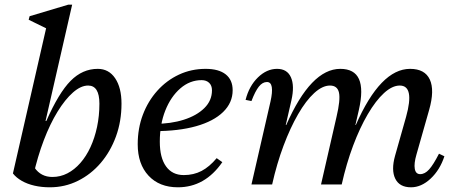

<svg xmlns="http://www.w3.org/2000/svg" viewBox="-20 -785 1935 817"><path d="M192 12Q157 12 126.5 5Q96 -2 72.5 -15.5Q49 -29 35 -47L100 -184Q100 -111 127 -71.5Q154 -32 203 -32Q237 -32 267 -47.5Q297 -63 322 -91.5Q347 -120 365 -159Q383 -198 393 -245Q403 -292 403 -344Q403 -421 355 -421Q324 -421 290.5 -391.5Q257 -362 225 -310Q193 -258 166.5 -188.5Q140 -119 122 -39H76L127 -270H177Q230 -390 280.5 -441Q331 -492 396 -492Q443 -492 470 -452Q497 -412 497 -344Q497 -269 473.5 -204.5Q450 -140 408.5 -91.5Q367 -43 311.5 -15.5Q256 12 192 12ZM35 -47 182 -690 206 -650 102 -701 106 -716 270 -765H287L128 -70Z M737 12Q658 12 612 -37.5Q566 -87 566 -171Q566 -239 588 -297Q610 -355 649.5 -399Q689 -443 741.5 -467.5Q794 -492 855 -492Q911 -492 940.5 -468.5Q970 -445 970 -401Q970 -348 929.5 -308.5Q889 -269 814.5 -248Q740 -227 638 -227V-258Q707 -258 762 -275.5Q817 -293 849.5 -325Q882 -357 882 -401Q882 -421 870 -432.5Q858 -444 838 -444Q788 -444 747.5 -409Q707 -374 683.5 -315Q660 -256 660 -182Q660 -114 686.5 -77Q713 -40 762 -40Q804 -40 837.5 -57.5Q871 -75 902 -112L926 -95Q852 12 737 12Z M1729 12Q1680 12 1662 -24.5Q1644 -61 1661 -122L1708 -288Q1745 -421 1681 -421Q1649 -421 1614 -389Q1579 -357 1545 -299Q1511 -241 1482.5 -165Q1454 -89 1434 0H1388L1457 -253H1494Q1599 -492 1725 -492Q1788 -492 1809 -446.5Q1830 -401 1806 -317L1752 -127Q1741 -89 1745 -66.5Q1749 -44 1768 -44Q1788 -44 1806 -64Q1824 -84 1848 -131L1871 -120Q1852 -62 1812.5 -25Q1773 12 1729 12ZM1050 0 1131 -353Q1140 -393 1136.5 -414.5Q1133 -436 1116 -436Q1097 -436 1081.5 -416.5Q1066 -397 1050 -355L1025 -360Q1040 -419 1077.5 -455.5Q1115 -492 1159 -492Q1202 -492 1218 -456Q1234 -420 1220 -358L1138 0ZM1092 0 1161 -253H1198Q1303 -492 1428 -492Q1488 -492 1507.5 -448.5Q1527 -405 1507 -317L1434 0H1346L1412 -288Q1429 -360 1422.5 -390.5Q1416 -421 1384 -421Q1352 -421 1317 -389Q1282 -357 1248.5 -299Q1215 -241 1186.5 -165Q1158 -89 1138 0Z"/></svg>

Font: Platypi Light
Style: Italic
Weight: 300
Italic angle: -13°
Designer: David Sargent
Foundry: Bolt Cutter Type
Version: Version 1.200